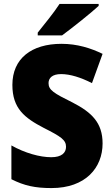

<svg xmlns="http://www.w3.org/2000/svg" viewBox="-20 -947 572 977"><path d="M482 -917V-927H283C254 -882 206 -824 172 -781V-767H296C349 -806 442 -880 482 -917ZM502 -217C502 -322 447 -375 350 -425C253 -473 227 -489 227 -524C227 -550 246 -570 291 -570C337 -570 391 -553 448 -524L502 -673C442 -702 373 -724 293 -724C140 -724 43 -649 43 -515C43 -395 105 -347 203 -296C290 -252 316 -235 316 -200C316 -169 293 -147 241 -147C183 -147 107 -168 38 -207V-35C104 -2 158 10 242 10C416 10 502 -94 502 -217Z"/></svg>

Font: Noto Sans Georgian SemiCondensed Black
Style: Regular
Weight: 900
Width: 4
Designer: Monotype Design Team, Akaki Razmadze
Foundry: Google LLC
Version: Version 2.005